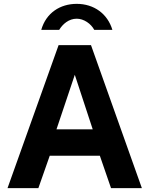

<svg xmlns="http://www.w3.org/2000/svg" viewBox="-20 -976 779 996"><path d="M563 -821C538 -905 467 -956 378 -956C292 -956 219 -909 194 -821H287C305 -851 337 -879 378 -879C415 -879 452 -853 469 -821ZM19 0H179L238 -168H498L556 0H716L452 -742H284ZM273 -305 368 -588 461 -305Z"/></svg>

Font: 18Franklin
Style: Bold
Weight: 700
Designer: Pablo Impallari, Rodrigo Fuenzalida (Modified by Dan O. Williams)
Version: Version 0.025;PS 000.025;hotconv 1.0.88;makeotf.lib2.5.64775